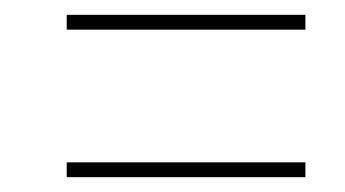

<svg xmlns="http://www.w3.org/2000/svg" viewBox="-20 -487 465 259"><path d="M70 -447V-467H392V-447ZM70 -248V-268H392V-248Z"/></svg>

Font: Noto Serif Display ExtraCondensed Thin
Style: Italic
Weight: 100
Width: 2
Italic angle: -12°
Designer: Monotype Design Team
Foundry: Monotype Imaging Inc.
Version: Version 2.009